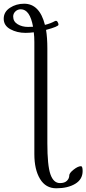

<svg xmlns="http://www.w3.org/2000/svg" viewBox="-110 -726 465 1034"><path d="M68 -582Q51 -676 2 -676Q-15 -676 -27 -664.5Q-39 -653 -39 -637Q-39 -610 -15 -595.5Q9 -581 41 -581Q59 -581 68 -582ZM20 -706Q103 -706 132 -592Q161 -599 185 -612Q194 -617 199.5 -609Q205 -601 205 -593Q205 -583 138 -565Q145 -523 145 -465V45Q145 165 161.5 212.5Q178 260 213 260Q238 260 250.5 247.5Q263 235 263 219Q263 206 286.5 187.5Q310 169 326 169Q335 169 335 195Q335 240 295 264Q255 288 193 288Q136 288 105.5 237.5Q75 187 75 104V-500Q75 -528 72 -552Q48 -549 27 -549Q-18 -549 -54 -568.5Q-90 -588 -90 -625Q-90 -662 -56.5 -684Q-23 -706 20 -706Z"/></svg>

Font: EB Garamond SC 12
Style: Regular
Weight: 400
Version: Version 0.016 ; ttfautohint (v0.97) -l 8 -r 50 -G 200 -x 0 -